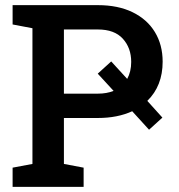

<svg xmlns="http://www.w3.org/2000/svg" viewBox="-20 -731 701 751"><path d="M29.3 0V-75.2L106.9 -89.8V-620.6L29.3 -635.3V-710.9H362.8Q441.9 -710.9 498.8 -683.1Q555.7 -655.3 585.9 -605.5Q616.2 -555.7 616.2 -489.7Q616.2 -395 556.2 -336.4L615.2 -271L563 -223.6L497.1 -295.9Q439.5 -269.5 362.8 -269.5H230V-89.8L307.1 -75.2V0ZM230 -364.7H362.8Q397.5 -364.7 424.3 -375.5L362.3 -442.9L415 -490.7L477.5 -422.4Q493.2 -450.7 493.2 -488.8Q493.2 -543.5 460.4 -579.6Q427.7 -615.7 362.8 -615.7H230Z"/></svg>

Font: Roboto Slab Medium
Style: Regular
Weight: 500
Designer: Google
Version: Version 2.001; ttfautohint (v1.8.3)